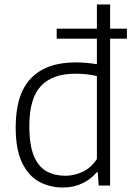

<svg xmlns="http://www.w3.org/2000/svg" viewBox="-20 -828 592 857"><path d="M261 9Q202 9 154.2 -17.2Q106.5 -43.5 78.2 -102.5Q50 -161.5 50 -259.5Q50 -407.5 118.2 -478.5Q186.5 -549.5 317.5 -549.5Q342 -549.5 366.8 -547.2Q391.5 -545 412.5 -541.5V-655.5H233V-700H412.5V-808H471.5V-700H546.5V-655.5H471.5V0H420.5L416.5 -59H411.5Q387 -29 348.2 -10Q309.5 9 261 9ZM271.5 -43.5Q311 -43.5 349 -61.2Q387 -79 412.5 -118.5V-488.5Q369.5 -499 316 -499Q214.5 -499 162.8 -444.2Q111 -389.5 111 -265.5Q111 -179.5 131.5 -131.2Q152 -83 188.2 -63.2Q224.5 -43.5 271.5 -43.5Z"/></svg>

Font: Encode Sans Lt
Style: Regular
Weight: 300
Designer: Multiple Designers
Foundry: Impallari Type
Version: Version 3.002; ttfautohint (v1.8.3) -l 8 -r 50 -G 200 -x 14 